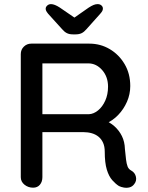

<svg xmlns="http://www.w3.org/2000/svg" viewBox="-20 -912 721 933"><path d="M141 0Q117 0 99 -14.5Q81 -29 81 -51V-649Q81 -671 96 -685.5Q111 -700 132 -700H414Q468 -700 513 -673.5Q558 -647 585.5 -600.5Q613 -554 613 -494Q613 -454 597 -417.5Q581 -381 554 -353Q527 -325 493 -311L482 -330Q513 -319 536 -298.5Q559 -278 572.5 -250.5Q586 -223 587 -188Q590 -157 592.5 -136.5Q595 -116 600 -103Q605 -90 618 -83Q636 -73 640.5 -53Q645 -33 632 -17Q623 -5 609.5 -1.5Q596 2 582 -0.5Q568 -3 558 -8Q542 -18 525.5 -36.5Q509 -55 499 -88Q489 -121 489 -175Q489 -200 481 -218Q473 -236 459 -247.5Q445 -259 426 -264.5Q407 -270 384 -270H172L186 -290V-51Q186 -29 174 -14.5Q162 0 141 0ZM173 -357H412Q435 -358 456.5 -375.5Q478 -393 491.5 -423Q505 -453 505 -491Q505 -539 476.5 -571.5Q448 -604 409 -604H175L186 -630V-336ZM325 -815 411 -875Q425 -884 435 -888Q445 -892 454 -892Q466 -892 473 -885.5Q480 -879 480 -871Q480 -865 477.5 -859.5Q475 -854 467 -845L400 -770Q389 -757 377 -751Q365 -745 348 -745H334Q317 -745 305 -751Q293 -757 282 -770L214 -845Q207 -854 204.5 -859Q202 -864 202 -870Q202 -878 209.5 -885Q217 -892 228 -892Q245 -892 271 -875L357 -816Z"/></svg>

Font: Quicksand SemiBold
Style: Regular
Weight: 600
Designer: Andrew Paglinawan
Foundry: Andrew Paglinawan
Version: Version 3.004